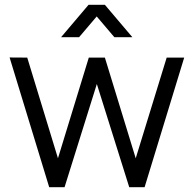

<svg xmlns="http://www.w3.org/2000/svg" viewBox="-20 -780 808 800"><path d="M234.5 -625 349 -760H417L531.5 -625H456.5L383 -711.5L309.5 -625ZM185 0 20 -540.5 93.5 -540 221.5 -120.5 350 -540H417L545.5 -120.5L674.5 -540H747.5L582.5 0H518.5L383.5 -430L249 0Z"/></svg>

Font: Manrope ExtraLight
Style: Regular
Weight: 400
Version: Version 4.504